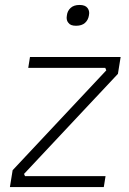

<svg xmlns="http://www.w3.org/2000/svg" viewBox="-20 -755 521 775"><path d="M20 0 31 -68 409 -471 405 -481H94L101 -525H467L456 -457L77 -53L81 -44H406L399 0ZM287 -651Q264 -651 256 -663Q249 -671 249 -684Q249 -688 250 -693Q252 -711 265 -723Q278 -735 301 -735Q324 -735 333 -723Q340 -714 340 -702Q340 -698 339 -693Q336 -674 323 -662.5Q310 -651 287 -651Z"/></svg>

Font: Sora ExtraLight
Style: Italic
Weight: 200
Designer: Jonathan Barnbrook, Juli√°n Moncada
Version: Version 1.000